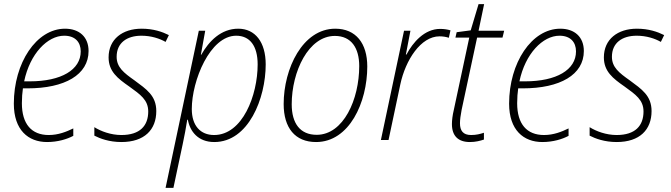

<svg xmlns="http://www.w3.org/2000/svg" viewBox="-20 -678 3248 930"><path d="M208 10C260 10 305 -4 335 -20V-56C302 -40 263 -24 216 -24C133 -24 86 -77 86 -178C86 -204 88 -230 91 -250H113C294 -250 409 -316 409 -431C409 -499 364 -539 295 -539C156 -539 47 -373 47 -176C47 -48 117 10 208 10ZM124 -284H97C125 -418 210 -505 291 -505C344 -505 371 -474 371 -429C371 -340 277 -284 124 -284Z M568 10C680 10 737 -50 737 -140C737 -215 689 -246 631 -289C580 -325 545 -352 545 -403C545 -470 594 -505 665 -505C713 -505 754 -491 782 -475L798 -508C766 -524 723 -539 666 -539C573 -539 506 -488 506 -400C506 -332 550 -298 606 -259C660 -220 698 -194 698 -138C698 -69 658 -24 568 -24C517 -24 469 -42 437 -62V-21C464 -7 509 10 568 10Z M782 232H820L865 20C873 -16 881 -61 887 -98H890C900 -42 939 10 1018 10C1184 10 1267 -202 1267 -366C1267 -474 1216 -539 1134 -539C1051 -539 992 -479 955 -413H953L974 -529H943ZM1017 -24C951 -24 909 -69 909 -150C909 -287 997 -505 1124 -505C1190 -505 1228 -456 1228 -366C1228 -217 1155 -24 1017 -24Z M1511 10C1672 10 1759 -182 1759 -356C1759 -468 1704 -539 1604 -539C1446 -539 1354 -346 1354 -174C1354 -59 1409 10 1511 10ZM1514 -25C1434 -25 1393 -80 1393 -173C1393 -331 1474 -504 1602 -504C1682 -504 1720 -445 1720 -358C1720 -197 1644 -25 1514 -25Z M1825 0H1862L1919 -269C1944 -387 2018 -502 2109 -502C2127 -502 2142 -499 2154 -495L2162 -531C2149 -535 2131 -538 2112 -538C2036 -538 1980 -473 1949 -414H1946L1968 -529H1937Z M2256 10C2284 10 2306 4 2324 -2V-35C2306 -29 2287 -24 2262 -24C2223 -24 2208 -45 2208 -81C2208 -98 2211 -120 2216 -146L2291 -496H2414L2422 -529H2298L2325 -658H2298L2260 -531L2192 -522L2186 -496H2253L2178 -145C2172 -120 2169 -95 2169 -77C2169 -20 2199 10 2256 10Z M2607 10C2659 10 2704 -4 2734 -20V-56C2701 -40 2662 -24 2615 -24C2532 -24 2485 -77 2485 -178C2485 -204 2487 -230 2490 -250H2512C2693 -250 2808 -316 2808 -431C2808 -499 2763 -539 2694 -539C2555 -539 2446 -373 2446 -176C2446 -48 2516 10 2607 10ZM2523 -284H2496C2524 -418 2609 -505 2690 -505C2743 -505 2770 -474 2770 -429C2770 -340 2676 -284 2523 -284Z M2967 10C3079 10 3136 -50 3136 -140C3136 -215 3088 -246 3030 -289C2979 -325 2944 -352 2944 -403C2944 -470 2993 -505 3064 -505C3112 -505 3153 -491 3181 -475L3197 -508C3165 -524 3122 -539 3065 -539C2972 -539 2905 -488 2905 -400C2905 -332 2949 -298 3005 -259C3059 -220 3097 -194 3097 -138C3097 -69 3057 -24 2967 -24C2916 -24 2868 -42 2836 -62V-21C2863 -7 2908 10 2967 10Z"/></svg>

Font: Noto Sans SemiCondensed ExtraLight
Style: Italic
Weight: 200
Width: 4
Italic angle: -12°
Designer: Monotype Design Team
Foundry: Monotype Imaging Inc.
Version: Version 2.013